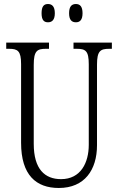

<svg xmlns="http://www.w3.org/2000/svg" viewBox="-20 -926 589 956"><path d="M358 -815C377 -815 391 -826 391 -860C391 -895 377 -906 358 -906C338 -906 324 -895 324 -860C324 -826 338 -815 358 -815ZM219 -815C238 -815 253 -826 253 -860C253 -895 238 -906 219 -906C199 -906 187 -895 187 -860C187 -826 199 -815 219 -815ZM273 10C401 10 463 -80 463 -203V-604C463 -673 480 -683 524 -683H537V-714H346V-683H362C406 -683 422 -673 422 -606V-205C422 -116 382 -34 284 -34C203 -34 148 -84 148 -210V-603C148 -673 165 -683 208 -683H224V-714H11V-683H25C68 -683 85 -673 85 -607V-215C85 -54 160 10 273 10Z"/></svg>

Font: Noto Serif Bengali ExtraCondensed Light
Style: Regular
Weight: 300
Width: 2
Designer: Juan Bruce, Universal Thirst, Indian Type Foundry and the Monotype Design Team.
Foundry: Monotype Imaging Inc.
Version: Version 2.003